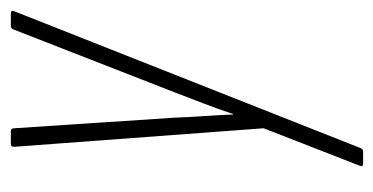

<svg xmlns="http://www.w3.org/2000/svg" viewBox="-192 -330 706 363"><g transform="rotate(-90 161.5 -148.0)"><path d="M34 185Q31 185 30 183.5Q29 182 30 179L101 -3L66 -474Q66 -479 67.5 -480Q69 -481 72 -481H95Q101 -481 101 -475L121 -172Q122 -144 124 -116Q126 -88 127 -61H128Q137 -88 147.5 -115.5Q158 -143 168 -169L287 -474Q289 -481 294 -481H318Q320 -481 322 -480Q324 -479 322 -474L64 179Q62 185 57 185Z"/></g></svg>

Font: Sofia Sans Extra Condensed ExtraLight
Style: Italic
Weight: 250
Italic angle: -9°
Version: Version 4.100